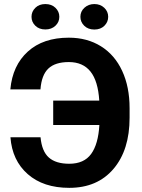

<svg xmlns="http://www.w3.org/2000/svg" viewBox="-20 -904 690 934"><path d="M30.3 0ZM177.2 -236.3Q183.6 -167.5 217.8 -137.5Q252 -107.4 316.9 -107.4Q388.7 -107.4 423.3 -155Q458 -202.6 463.4 -295.9H238.8V-414.6H462.9Q457 -509.8 420.2 -555.9Q383.3 -602.1 314.9 -602.1Q248.5 -602.1 215.3 -570.6Q182.1 -539.1 176.8 -469.2H30.3Q41 -585.9 115.5 -653.3Q189.9 -720.7 314.9 -720.7Q403.8 -720.7 470.9 -679Q538.1 -637.2 574.2 -559.3Q610.4 -481.4 610.4 -377.9V-331.5Q610.4 -174.3 532 -82.3Q453.6 9.8 316.9 9.8Q190.9 9.8 115 -56.9Q39.1 -123.5 30.8 -236.3ZM268.6 -822.3Q268.6 -796.4 249.5 -778.6Q230.5 -760.7 200.7 -760.7Q170.4 -760.7 151.9 -778.8Q133.3 -796.9 133.3 -822.3Q133.3 -847.7 151.9 -866Q170.4 -884.3 200.7 -884.3Q231 -884.3 249.8 -866Q268.6 -847.7 268.6 -822.3ZM371.1 -822.3Q371.1 -848.6 390.9 -866.5Q410.6 -884.3 439 -884.3Q467.8 -884.3 487.1 -866.2Q506.3 -848.1 506.3 -822.3Q506.3 -796.9 487.8 -778.6Q469.2 -760.3 439 -760.3Q408.7 -760.3 389.9 -778.6Q371.1 -796.9 371.1 -822.3Z"/></svg>

Font: Roboto
Style: Bold
Weight: 700
Designer: Google
Version: Version 2.134; 2016; ttfautohint (v1.6)